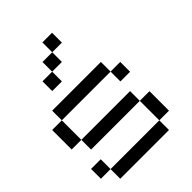

<svg xmlns="http://www.w3.org/2000/svg" viewBox="-330 -1386 1550 1550"><g transform="rotate(-45 444.5 -611.5)"><path d="M110.4 0Q110.4 -27.3 110.4 -110.4Q194.3 -110.4 444.3 -110.4Q500 -110.4 667 -110.4Q667 -83 667 0Q527.3 0 110.4 0ZM0 -110.4Q0 -138.7 0 -222.7Q27.3 -222.7 110.4 -222.7Q110.4 -194.3 110.4 -110.4Q83 -110.4 0 -110.4ZM667 -110.4Q667 -166 667 -333Q694.3 -333 777.3 -333Q777.3 -277.3 777.3 -110.4Q750 -110.4 667 -110.4ZM110.4 -333Q110.4 -360.4 110.4 -444.3Q250 -444.3 667 -444.3Q667 -417 667 -333Q527.3 -333 110.4 -333ZM0 -444.3Q0 -500 0 -667Q27.3 -667 110.4 -667Q110.4 -611.3 110.4 -444.3Q83 -444.3 0 -444.3ZM667 -554.7Q667 -583 667 -667Q694.3 -667 777.3 -667Q777.3 -638.7 777.3 -554.7Q750 -554.7 667 -554.7ZM110.4 -667Q110.4 -694.3 110.4 -777.3Q250 -777.3 667 -777.3Q667 -750 667 -667Q527.3 -667 110.4 -667ZM222.7 -888.7Q222.7 -917 222.7 -1000Q250 -1000 333 -1000Q333 -972.7 333 -888.7Q305.7 -888.7 222.7 -888.7ZM333 -1000Q333 -1027.3 333 -1110.4Q360.4 -1110.4 444.3 -1110.4Q444.3 -1083 444.3 -1000Q417 -1000 333 -1000ZM444.3 -1110.4Q444.3 -1138.7 444.3 -1222.7Q471.7 -1222.7 554.7 -1222.7Q554.7 -1194.3 554.7 -1110.4Q527.3 -1110.4 444.3 -1110.4Z"/></g></svg>

Font: Ingsat TST_CRD
Style: Regular
Weight: 300
Designer: Tofik Waleny
Version: 1.0